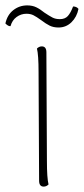

<svg xmlns="http://www.w3.org/2000/svg" viewBox="-51 -684 311 712"><path d="M129 0Q121 8 111 8Q94 8 94 -14L92 -417Q92 -480 86 -504Q94 -512 104 -512Q121 -512 121 -490L123 -87Q123 -24 129 0ZM166 -582Q147 -582 133 -589Q119 -596 102 -609Q84 -622 73 -627.5Q62 -633 47 -633Q27 -633 10.5 -621Q-6 -609 -12 -587H-14Q-21 -587 -31 -597Q-24 -629 -1.5 -646.5Q21 -664 50 -664Q69 -664 83.5 -657Q98 -650 114 -637Q132 -625 143.5 -619Q155 -613 171 -613Q190 -613 200.5 -624.5Q211 -636 220 -660Q233 -660 240 -651Q234 -621 214 -601.5Q194 -582 166 -582Z"/></svg>

Font: Arima Madurai Thin
Style: Regular
Weight: 250
Designer: Joana Correia and Natanael Gama
Foundry: NDISCOVER
Version: Version 1.020; ttfautohint (v1.5) -l 7 -r 28 -G 50 -x 13 -D 